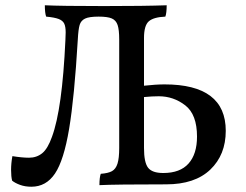

<svg xmlns="http://www.w3.org/2000/svg" viewBox="-20 -699 931 728"><path d="M836 -203Q836 -112 777.5 -56Q719 0 610 0Q417 0 357 3Q357 -26 362 -40Q390 -42 404.5 -50Q419 -58 425.5 -78.5Q432 -99 432 -138V-549Q432 -586 426 -604Q420 -622 404 -629Q388 -636 354 -636Q318 -636 302.5 -628.5Q287 -621 282 -604.5Q277 -588 275 -549Q262 -329 242 -210Q222 -91 188.5 -41Q155 9 99 9Q75 9 56 2Q37 -5 26 -14Q22 -29 22 -55Q22 -80 27 -107Q64 -101 90 -101Q119 -101 140 -118Q161 -135 177 -180Q216 -285 228 -547L229 -576Q229 -598 223.5 -609.5Q218 -621 202.5 -627Q187 -633 155 -636Q150 -650 150 -679Q212 -676 374 -676Q529 -676 612 -679Q612 -650 607 -636Q562 -634 544 -618Q526 -602 526 -555V-374Q571 -379 604 -379Q836 -379 836 -203ZM727 -181Q727 -265 682.5 -299.5Q638 -334 582 -334Q557 -334 526 -331V-138Q526 -83 541.5 -63Q557 -43 599 -43Q663 -43 695 -79Q727 -115 727 -181Z"/></svg>

Font: Vollkorn SC
Style: Regular
Weight: 400
Designer: Friedrich Althausen
Foundry: Friedrich Althausen
Version: Version 4.015